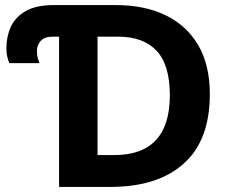

<svg xmlns="http://www.w3.org/2000/svg" viewBox="-20 -734 902 754"><path d="M212 0V-590H186Q155 -590 140 -573.5Q125 -557 125 -534Q125 -517 128.5 -505.5Q132 -494 135 -486H17Q13 -494 9 -509.5Q5 -525 5 -544Q5 -590 22.5 -628.5Q40 -667 81 -690.5Q122 -714 190 -714H436Q548 -714 630.5 -674Q713 -634 758.5 -556.5Q804 -479 804 -364Q804 -183 701.5 -91.5Q599 0 414 0ZM428 -125Q647 -125 647 -360Q647 -479 595 -534.5Q543 -590 444 -590H363V-125Z"/></svg>

Font: RS Noto Sans
Style: Bold
Weight: 700
Designer: Monotype Design Team
Foundry: Monotype Imaging Inc.
Version: Version 3.10